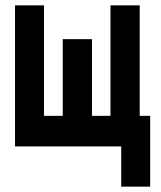

<svg xmlns="http://www.w3.org/2000/svg" viewBox="-20 -546 600 716"><path d="M432 150V0H36V-526H144V-114H214V-400H323V-114H392V-526H501V-114H540V150Z"/></svg>

Font: Ubuntu Sans Mono
Style: Bold
Weight: 700
Monospace: yes
Designer: Dalton Maag Ltd
Foundry: Dalton Maag Ltd
Version: Version 1.006